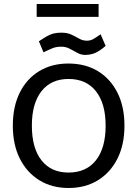

<svg xmlns="http://www.w3.org/2000/svg" viewBox="-20 -922 685 958"><path d="M321 -605Q406 -605 468.5 -567Q531 -529 566 -459.5Q601 -390 601 -295Q601 -200 566 -130.5Q531 -61 468.5 -22.5Q406 16 322 16Q239 16 176.5 -22.5Q114 -61 79 -130.5Q44 -200 44 -295Q44 -390 78.5 -459.5Q113 -529 175.5 -567Q238 -605 321 -605ZM322 -528Q235 -528 187 -467Q139 -406 139 -295Q139 -183 187 -122Q235 -61 322 -61Q410 -61 458.5 -122Q507 -183 507 -295Q507 -406 458.5 -467Q410 -528 322 -528ZM197 -661 174 -716Q206 -738 229 -748.5Q252 -759 287 -759Q316 -759 337 -749Q358 -739 375.5 -729Q393 -719 413 -719Q431 -719 444.5 -726.5Q458 -734 482 -751L507 -693Q478 -668 456.5 -658.5Q435 -649 409 -648Q387 -647 367.5 -657.5Q348 -668 328.5 -678.5Q309 -689 287 -689Q261 -689 243.5 -682Q226 -675 197 -661ZM163 -902H472V-838H163Z"/></svg>

Font: Podkova Medium
Style: Regular
Weight: 500
Designer: Ilya Yudin
Foundry: Cyreal (www.cyreal.org)
Version: Version 2.103